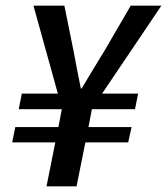

<svg xmlns="http://www.w3.org/2000/svg" viewBox="-20 -657 589 677"><path d="M144 0 175 -155H23L34 -209H186L198 -272H46L57 -327H184L98 -637H207L239 -479Q245 -446 251.5 -413Q258 -380 265 -345H268Q289 -380 309 -413.5Q329 -447 349 -479L441 -637H549L340 -327H467L456 -272H304L292 -209H444L432 -155H281L250 0Z"/></svg>

Font: Source Sans Pro SemiBold
Style: Italic
Weight: 600
Italic angle: -11°
Designer: Paul D. Hunt
Foundry: Adobe Systems Incorporated
Version: Version 1.095;hotconv 1.0.109;makeotfexe 2.5.65596